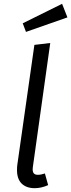

<svg xmlns="http://www.w3.org/2000/svg" viewBox="-20 -973 373 1005"><path d="M152 -99 151 -87Q151 -72 157.5 -65Q164 -58 178 -58Q194 -58 215 -65L232 -4Q196 12 162 12Q118 12 93.5 -12Q69 -36 69 -83Q69 -102 71 -113L160 -738L243 -748ZM333 -882 116 -806 99 -851 305 -953Z"/></svg>

Font: Fira Sans Book
Style: Italic
Weight: 350
Italic angle: -8°
Designer: bBox Type GmbH & Carrois Corporate GbR & Edenspiekermann AG
Foundry: bBox Type GmbH & Carrois Corporate GbR & Edenspiekermann AG
Version: Version 4.301